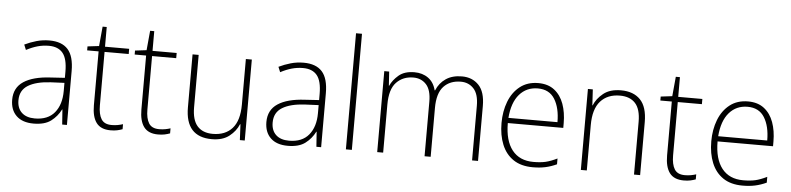

<svg xmlns="http://www.w3.org/2000/svg" viewBox="-46 -1001 5160 1252"><g transform="rotate(5 2534.5 -375.0)"><path d="M254 -539Q335 -539 375 -494.5Q415 -450 415 -353V0H384L377 -98H375Q352 -52 311 -21Q270 10 197 10Q124 10 84.5 -28Q45 -66 45 -133Q45 -212 106.5 -252.5Q168 -293 282 -299L375 -305V-345Q375 -430 344.5 -467Q314 -504 253 -504Q215 -504 179.5 -494Q144 -484 106 -464L92 -498Q129 -516 169.5 -527.5Q210 -539 254 -539ZM375 -272 286 -268Q191 -263 138.5 -231Q86 -199 86 -133Q86 -81 116.5 -52.5Q147 -24 202 -24Q288 -24 331.5 -77Q375 -130 375 -219Z M705 -25Q727 -25 745.5 -28.5Q764 -32 779 -37V-4Q763 2 744.5 6Q726 10 701 10Q637 10 608 -29Q579 -68 579 -143V-496H504V-522L579 -531L591 -659H618V-530H776V-496H618V-146Q618 -88 637.5 -56.5Q657 -25 705 -25Z M1016 -25Q1038 -25 1056.5 -28.5Q1075 -32 1090 -37V-4Q1074 2 1055.5 6Q1037 10 1012 10Q948 10 919 -29Q890 -68 890 -143V-496H815V-522L890 -531L902 -659H929V-530H1087V-496H929V-146Q929 -88 948.5 -56.5Q968 -25 1016 -25Z M1579 -530V0H1547L1542 -103H1539Q1521 -58 1478 -24Q1435 10 1364 10Q1191 10 1191 -183V-530H1231V-187Q1231 -104 1266 -64.5Q1301 -25 1367 -25Q1449 -25 1494.5 -76Q1540 -127 1540 -232V-530Z M1918 -539Q1999 -539 2039 -494.5Q2079 -450 2079 -353V0H2048L2041 -98H2039Q2016 -52 1975 -21Q1934 10 1861 10Q1788 10 1748.5 -28Q1709 -66 1709 -133Q1709 -212 1770.5 -252.5Q1832 -293 1946 -299L2039 -305V-345Q2039 -430 2008.5 -467Q1978 -504 1917 -504Q1879 -504 1843.5 -494Q1808 -484 1770 -464L1756 -498Q1793 -516 1833.5 -527.5Q1874 -539 1918 -539ZM2039 -272 1950 -268Q1855 -263 1802.5 -231Q1750 -199 1750 -133Q1750 -81 1780.5 -52.5Q1811 -24 1866 -24Q1952 -24 1995.5 -77Q2039 -130 2039 -219Z M2280 0H2241V-760H2280Z M2954 -540Q3022 -540 3064 -496Q3106 -452 3106 -359V0H3067V-357Q3067 -434 3034 -469.5Q3001 -505 2950 -505Q2879 -505 2837.5 -460.5Q2796 -416 2796 -319V0H2756V-357Q2756 -434 2723.5 -469.5Q2691 -505 2639 -505Q2571 -505 2528 -460Q2485 -415 2485 -315V0H2446V-530H2478L2484 -438H2486Q2503 -476 2540.5 -508Q2578 -540 2643 -540Q2696 -540 2733.5 -513Q2771 -486 2784 -434H2787Q2807 -483 2849 -511.5Q2891 -540 2954 -540Z M3454 -540Q3518 -540 3559.5 -507.5Q3601 -475 3621 -419.5Q3641 -364 3641 -294V-263H3278Q3278 -148 3326.5 -86.5Q3375 -25 3466 -25Q3512 -25 3545 -32.5Q3578 -40 3621 -61V-23Q3584 -6 3547.5 2Q3511 10 3465 10Q3388 10 3337.5 -24Q3287 -58 3262 -119Q3237 -180 3237 -260Q3237 -337 3261.5 -400.5Q3286 -464 3334.5 -502Q3383 -540 3454 -540ZM3454 -505Q3380 -505 3333.5 -451.5Q3287 -398 3279 -297H3600Q3600 -390 3564.5 -447.5Q3529 -505 3454 -505Z M3995 -540Q4077 -540 4122 -493Q4167 -446 4167 -347V0H4127V-345Q4127 -428 4092 -466.5Q4057 -505 3991 -505Q3910 -505 3864 -453.5Q3818 -402 3818 -297V0H3779V-530H3811L3817 -426H3819Q3837 -471 3880 -505.5Q3923 -540 3995 -540Z M4457 -25Q4479 -25 4497.5 -28.5Q4516 -32 4531 -37V-4Q4515 2 4496.5 6Q4478 10 4453 10Q4389 10 4360 -29Q4331 -68 4331 -143V-496H4256V-522L4331 -531L4343 -659H4370V-530H4528V-496H4370V-146Q4370 -88 4389.5 -56.5Q4409 -25 4457 -25Z M4827 -540Q4891 -540 4932.5 -507.5Q4974 -475 4994 -419.5Q5014 -364 5014 -294V-263H4651Q4651 -148 4699.5 -86.5Q4748 -25 4839 -25Q4885 -25 4918 -32.5Q4951 -40 4994 -61V-23Q4957 -6 4920.5 2Q4884 10 4838 10Q4761 10 4710.5 -24Q4660 -58 4635 -119Q4610 -180 4610 -260Q4610 -337 4634.5 -400.5Q4659 -464 4707.5 -502Q4756 -540 4827 -540ZM4827 -505Q4753 -505 4706.5 -451.5Q4660 -398 4652 -297H4973Q4973 -390 4937.5 -447.5Q4902 -505 4827 -505Z"/></g></svg>

Font: Noto Sans Disp ExtLt
Style: Regular
Weight: 200
Designer: Monotype Design Team
Foundry: Monotype Imaging Inc.
Version: Version 2.000;GOOG;noto-source:20170915:90ef993387c0